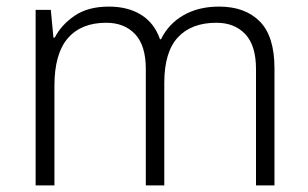

<svg xmlns="http://www.w3.org/2000/svg" viewBox="-20 -562 934 582"><path d="M644 -542Q723 -542 767.5 -497Q812 -452 812 -355V0H756V-353Q756 -424 723.5 -458.5Q691 -493 636 -493Q560 -493 519 -448.5Q478 -404 478 -311V0H422V-353Q422 -424 389.5 -458.5Q357 -493 302 -493Q226 -493 185.5 -446Q145 -399 145 -302V0H88V-532H134L142 -448H146Q166 -487 206.5 -514.5Q247 -542 310 -542Q368 -542 408 -517Q448 -492 465 -443H468Q491 -490 536.5 -516Q582 -542 644 -542Z"/></svg>

Font: Noto Sans Arabic Light
Style: Regular
Weight: 300
Designer: Monotype Design Team, Nadine Chahine, Nizar Qandah and Khaled Hosny
Foundry: Monotype Imaging Inc.
Version: Version 2.012; ttfautohint (v1.8.4.7-5d5b)